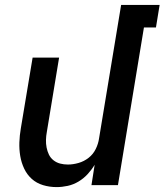

<svg xmlns="http://www.w3.org/2000/svg" viewBox="-20 -755 671 783"><path d="M211 8Q182 8 155.5 0Q129 -8 109.5 -25.5Q90 -43 78.5 -67.5Q67 -92 62.5 -119Q58 -146 59 -174.5Q60 -203 65 -232L113 -520H221L171 -217Q168 -201 167.5 -185Q167 -169 170 -153.5Q173 -138 179.5 -124.5Q186 -111 198 -101.5Q210 -92 225 -88Q240 -84 257 -84Q278 -84 300.5 -90.5Q323 -97 341.5 -111.5Q360 -126 370.5 -147.5Q381 -169 384 -191L474 -735H631L616 -643H567L461 0H353L366 -83Q354 -63 337.5 -45Q321 -27 300 -14.5Q279 -2 256 3Q233 8 211 8Z"/></svg>

Font: Iosevka Semibold Extended
Style: Italic
Weight: 600
Width: 7
Italic angle: -9°
Monospace: yes
Designer: Belleve Invis
Foundry: Belleve Invis
Version: Version 32.5.0; ttfautohint (v1.8.4)